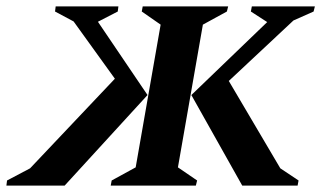

<svg xmlns="http://www.w3.org/2000/svg" viewBox="-62 -580 1010 600"><path d="M284 0 287 -16 362 -57 440 -503 381 -544 384 -560H651L647 -544L572 -503L494 -57L554 -16L550 0ZM695 0 536 -283 773 -511 722 -544 725 -560H922L918 -544L855 -516L653 -327L814 -54L871 -16L868 0ZM140 0H-42L-40 -16L32 -54L297 -334L168 -513L110 -544L112 -560H308L306 -544L244 -512L399 -283Z"/></svg>

Font: Spectral SC
Style: Bold Italic
Weight: 700
Italic angle: -10°
Designer: Jean-Baptiste Levee
Foundry: Production Type
Version: Version 2.001